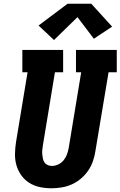

<svg xmlns="http://www.w3.org/2000/svg" viewBox="-20 -1003 647 1031"><path d="M256 8Q224 8 193.5 1.5Q163 -5 137.5 -21Q112 -37 94.5 -61.5Q77 -86 68.5 -115Q60 -144 60.5 -176Q61 -208 66 -240L128 -615H100V-735H319V-615H275L210 -221Q208 -209 207 -197Q206 -185 207 -173.5Q208 -162 210.5 -150.5Q213 -139 219.5 -130Q226 -121 236.5 -116.5Q247 -112 259 -112Q277 -112 294 -120.5Q311 -129 322.5 -143.5Q334 -158 340 -175Q346 -192 349 -209L416 -615H388V-735H607V-615H563L492 -190Q488 -163 478.5 -136Q469 -109 452.5 -85.5Q436 -62 413.5 -43Q391 -24 364.5 -12.5Q338 -1 310.5 3.5Q283 8 256 8ZM270 -788 187 -866 343 -983H470L582 -860L484 -795L396 -911Z"/></svg>

Font: Iosevka Slab HvExObl
Style: Regular
Weight: 900
Width: 7
Italic angle: -9°
Monospace: yes
Designer: Belleve Invis
Foundry: Belleve Invis
Version: Version 11.1.1; ttfautohint (v1.8.3)